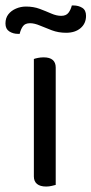

<svg xmlns="http://www.w3.org/2000/svg" viewBox="-44 -675 335 703"><path d="M80 -343H160V2Q156 3 146 5.5Q136 8 125 8Q103 8 91.5 -1.5Q80 -11 80 -29ZM160 -292H80V-459Q85 -461 95 -463Q105 -465 116 -465Q138 -465 149 -455.5Q160 -446 160 -428ZM51 -651Q79 -651 101.5 -642.5Q124 -634 143.5 -625.5Q163 -617 180 -617Q198 -617 206.5 -628Q215 -639 219 -655H225Q243 -655 257 -646.5Q271 -638 271 -617Q271 -589 251 -572Q231 -555 198 -555Q170 -555 146 -564Q122 -573 102 -581.5Q82 -590 66 -590Q48 -590 40 -579Q32 -568 28 -551H22Q4 -551 -10 -560Q-24 -569 -24 -589Q-24 -609 -13.5 -622.5Q-3 -636 14.5 -643.5Q32 -651 51 -651Z"/></svg>

Font: Baloo Bhaina 2
Style: Regular
Weight: 400
Designer: Yesha Goshar, Manish Minz, Shuchita Grover and Ek Type
Foundry: Ek Type
Version: Version 1.700